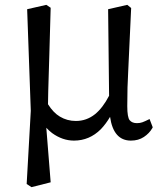

<svg xmlns="http://www.w3.org/2000/svg" viewBox="-20 -555 660 792"><path d="M520 25Q448 25 434 -73Q417 -44 396 -22Q349 25 285 25Q238 25 195 -6Q182 -16 171 -28L189 197L110 217L90 204L107 -98L92 -517L171 -535L189 -523Q187 -440 183.5 -329.5Q180 -219 179 -179Q179 -152 178 -125Q200 -90 227 -74Q257 -56 293 -56Q337 -56 372 -84Q404 -110 430 -160L426 -517L505 -535L521 -522Q511 -312 509 -264Q505 -198 505 -117Q505 -71 515 -59Q525 -47 545 -47Q557 -47 567 -50.5Q577 -54 597 -64L610 -30L608 -26Q596 -5 573.5 10Q551 25 520 25Z"/></svg>

Font: Early Summer Mincho Screen
Style: Regular
Weight: 400
Designer: GuiWonder
Version: Version 1.002